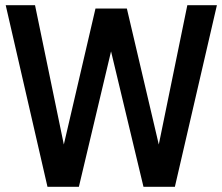

<svg xmlns="http://www.w3.org/2000/svg" viewBox="-20 -720 857 740"><path d="M2 -700H115L226 -163L348 -687H469L592 -163L702 -700H816L654 0H533L408 -522L284 0H163Z"/></svg>

Font: Cabin Condensed SemiBold
Style: Regular
Weight: 600
Width: 3
Designer: Pablo Impallari
Foundry: Pablo Impallari. http://www.impallari.com Igino Marini. http://www.ikern.com
Version: Version 2.200